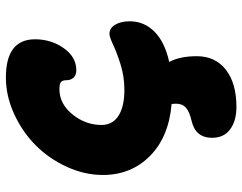

<svg xmlns="http://www.w3.org/2000/svg" viewBox="-108 -564 846 671"><g transform="rotate(-90 315.5 -228.0)"><path d="M277.8 174.8Q229 174.8 199.5 152.8Q169.9 130.9 169.9 89.8Q169.9 31.7 229 18.1Q261.2 10.7 275.1 -1.7Q289.1 -14.2 289.1 -36.1Q289.1 -40 288.6 -45.2Q288.1 -50.3 288.1 -51.8Q172.9 -61.5 106.4 -127.4Q40 -193.4 40 -292Q40 -356 68.6 -418.2Q97.2 -480.5 143.8 -526.9Q190.4 -573.2 253.2 -602.1Q315.9 -630.9 380.9 -630.9Q514.2 -630.9 514.2 -528.8Q514.2 -473.1 483.4 -429Q452.6 -384.8 405.8 -384.8Q389.2 -384.8 380.1 -394.5Q371.1 -404.3 371.1 -419.9Q371.1 -433.1 364.7 -438.5Q358.4 -443.8 339.8 -443.8Q288.6 -443.8 251.7 -398.2Q214.8 -352.5 214.8 -296.9Q214.8 -257.8 247.1 -237.3Q279.3 -216.8 336.9 -216.8Q383.8 -216.8 425.8 -230Q467.8 -243.2 495.1 -256.1Q522.5 -269 533.2 -269Q553.2 -269 565.2 -249Q577.1 -229 577.1 -198.2Q577.1 -147.9 541 -111.8Q504.9 -75.7 435.1 -60.1Q455.1 -22.5 455.1 36.1Q455.1 101.1 407.7 137.9Q360.4 174.8 277.8 174.8Z"/></g></svg>

Font: Shantell Sans Irregular
Style: Regular
Weight: 800
Designer: Stephen Nixon, Anya Danilova, Shantell Martin
Foundry: Arrow Type
Version: Version 1.006;[9816181b4]